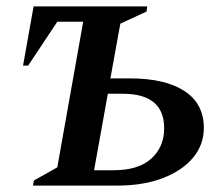

<svg xmlns="http://www.w3.org/2000/svg" viewBox="-20 -580 700 600"><path d="M52 -375 85 -560H440L438 -544L356 -506L325 -335H386Q496 -335 556.5 -295.5Q617 -256 617 -180Q617 -128 583.5 -87.5Q550 -47 489 -23.5Q428 0 346 0H83L86 -16L159 -57L240 -512H159L68 -375ZM274 -48H335Q413 -48 453 -84.5Q493 -121 493 -179Q493 -287 364 -287H317Z"/></svg>

Font: Spectral SC SemiBold
Style: Italic
Weight: 600
Italic angle: -10°
Designer: Jean-Baptiste Levee
Foundry: Production Type
Version: Version 2.001